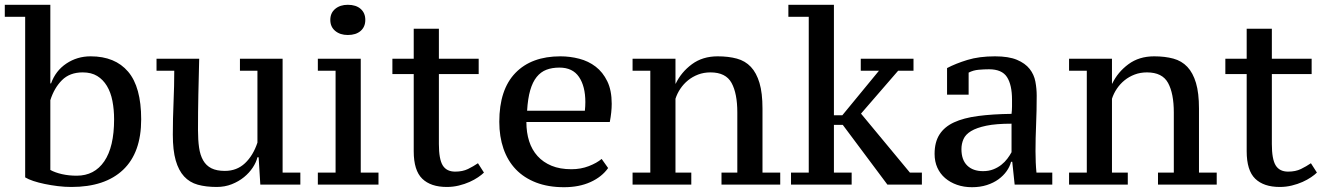

<svg xmlns="http://www.w3.org/2000/svg" viewBox="-20 -770 5533 801"><path d="M85 -700H0V-750H190V-422H193Q212 -475 257 -505Q302 -535 358 -535Q460 -535 514.5 -471Q569 -407 569 -272Q569 -133 493.5 -61.5Q418 10 278 10Q250 10 221.5 6.5Q193 3 166.5 -2.5Q140 -8 119 -15Q98 -22 85 -30ZM325 -468Q271 -468 238.5 -435.5Q206 -403 190 -352V-61Q210 -50 238.5 -43.5Q267 -37 300 -37Q374 -37 415 -97Q456 -157 456 -272Q456 -313 449 -349Q442 -385 426 -411.5Q410 -438 385.5 -453Q361 -468 325 -468Z M701 -208Q701 -274 704 -343Q707 -412 707 -475H633V-525H811Q809 -447 807.5 -375.5Q806 -304 806 -227Q806 -186 810.5 -154.5Q815 -123 827.5 -101Q840 -79 862 -68Q884 -57 918 -57Q968 -57 1002 -89Q1036 -121 1054 -175V-475H981V-525H1159V-50H1233V0H1066L1059 -114H1054Q1049 -93 1034.5 -71Q1020 -49 998 -31Q976 -13 947 -1.5Q918 10 884 10Q839 10 805 0.5Q771 -9 748 -34Q725 -59 713 -101Q701 -143 701 -208Z M1559 0H1306V-50H1380V-475H1306V-525H1485V-50H1559ZM1358 -687Q1358 -716 1378.5 -733Q1399 -750 1431 -750Q1465 -750 1484.5 -733Q1504 -716 1504 -687Q1504 -658 1484.5 -641Q1465 -624 1431 -624Q1399 -624 1378.5 -641Q1358 -658 1358 -687Z M1617 -525H1706V-650H1811V-525H1977V-461H1811V-169Q1811 -106 1827 -80Q1843 -54 1879 -54Q1910 -54 1932.5 -65Q1955 -76 1974 -89L1999 -50Q1990 -41 1974.5 -30.5Q1959 -20 1939 -11Q1919 -2 1894.5 4Q1870 10 1844 10Q1777 10 1741.5 -24.5Q1706 -59 1706 -139V-461H1617Z M2517 -69Q2491 -32 2443.5 -10.5Q2396 11 2333 11Q2267 11 2216.5 -8.5Q2166 -28 2132 -63.5Q2098 -99 2080.5 -149.5Q2063 -200 2063 -262Q2063 -396 2130 -465.5Q2197 -535 2318 -535Q2358 -535 2396.5 -525Q2435 -515 2465 -492Q2495 -469 2513.5 -431Q2532 -393 2532 -337Q2532 -320 2530 -301Q2528 -282 2524 -261H2176Q2176 -217 2187.5 -181Q2199 -145 2222.5 -119Q2246 -93 2281 -78.5Q2316 -64 2364 -64Q2403 -64 2436.5 -77Q2470 -90 2490 -107ZM2314 -488Q2283 -488 2259.5 -479Q2236 -470 2219 -449Q2202 -428 2192 -393.5Q2182 -359 2179 -308H2420Q2421 -317 2421.5 -326.5Q2422 -336 2422 -344Q2422 -410 2395.5 -449Q2369 -488 2314 -488Z M3235 0H2990V-50H3056V-301Q3056 -380 3032 -424Q3008 -468 2944 -468Q2916 -468 2892.5 -459Q2869 -450 2850.5 -435Q2832 -420 2818.5 -400Q2805 -380 2798 -358V-50H2864V0H2619V-50H2693V-475H2619V-525H2798V-421H2799Q2822 -469 2866.5 -502Q2911 -535 2974 -535Q3019 -535 3054 -525.5Q3089 -516 3112.5 -491Q3136 -466 3148.5 -424Q3161 -382 3161 -317V-50H3235Z M3571 -525H3791V-475H3727L3572 -296L3776 -50H3826V0H3682L3496 -249H3459V-50H3533V0H3280V-50H3354V-700H3269V-750H3459V-289H3494L3647 -475H3571Z M4300 -139Q4300 -116 4301 -92.5Q4302 -69 4304 -50H4370V0H4213L4203 -95H4198Q4193 -75 4179.5 -56Q4166 -37 4145.5 -22Q4125 -7 4097 2Q4069 11 4035 11Q4001 11 3972.5 1Q3944 -9 3923 -27Q3902 -45 3890.5 -70.5Q3879 -96 3879 -128Q3879 -177 3899.5 -209Q3920 -241 3960 -259.5Q4000 -278 4060 -286Q4120 -294 4200 -295Q4202 -311 4202 -325.5Q4202 -340 4202 -354Q4202 -416 4181 -448.5Q4160 -481 4106 -481Q4086 -481 4063 -479Q4040 -477 4021 -467V-375H3931V-486Q3967 -505 4016 -520Q4065 -535 4131 -535Q4188 -535 4222.5 -520.5Q4257 -506 4275.5 -482.5Q4294 -459 4299.5 -429.5Q4305 -400 4305 -371Q4305 -308 4302.5 -250.5Q4300 -193 4300 -139ZM4081 -56Q4105 -56 4124 -63.5Q4143 -71 4157.5 -82.5Q4172 -94 4182.5 -108Q4193 -122 4200 -135V-254Q4135 -254 4094.5 -245.5Q4054 -237 4031 -223Q4008 -209 3999.5 -189.5Q3991 -170 3991 -148Q3991 -103 4015 -79.5Q4039 -56 4081 -56Z M5056 0H4811V-50H4877V-301Q4877 -380 4853 -424Q4829 -468 4765 -468Q4737 -468 4713.5 -459Q4690 -450 4671.5 -435Q4653 -420 4639.5 -400Q4626 -380 4619 -358V-50H4685V0H4440V-50H4514V-475H4440V-525H4619V-421H4620Q4643 -469 4687.5 -502Q4732 -535 4795 -535Q4840 -535 4875 -525.5Q4910 -516 4933.5 -491Q4957 -466 4969.5 -424Q4982 -382 4982 -317V-50H5056Z M5092 -525H5181V-650H5286V-525H5452V-461H5286V-169Q5286 -106 5302 -80Q5318 -54 5354 -54Q5385 -54 5407.5 -65Q5430 -76 5449 -89L5474 -50Q5465 -41 5449.5 -30.5Q5434 -20 5414 -11Q5394 -2 5369.5 4Q5345 10 5319 10Q5252 10 5216.5 -24.5Q5181 -59 5181 -139V-461H5092Z"/></svg>

Font: PT Serif Caption
Style: Regular
Weight: 400
Designer: A.Korolkova, O.Umpeleva, V.Yefimov
Foundry: ParaType Ltd
Version: Version 1.000W OFL